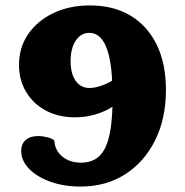

<svg xmlns="http://www.w3.org/2000/svg" viewBox="-20 -675 681 707"><path d="M311 -655Q398 -655 460.5 -617.5Q523 -580 557 -510.5Q591 -441 591 -344Q591 -238 551 -158Q511 -78 440.5 -33Q370 12 276 12Q216 12 166.5 -5.5Q117 -23 87.5 -53Q58 -83 58 -119Q58 -145 74.5 -159.5Q91 -174 120 -174Q137 -174 154.5 -169.5Q172 -165 180 -158Q182 -121 209.5 -98.5Q237 -76 279 -76Q337 -76 364 -124Q391 -172 394 -282Q367 -264 331 -253.5Q295 -243 256 -243Q196 -243 149.5 -267.5Q103 -292 76.5 -336Q50 -380 50 -436Q50 -500 83.5 -549Q117 -598 176 -626.5Q235 -655 311 -655ZM240 -450Q240 -404 258.5 -377.5Q277 -351 310 -351Q328 -351 350.5 -358.5Q373 -366 393 -378Q384 -554 309 -554Q278 -554 259 -525.5Q240 -497 240 -450Z"/></svg>

Font: Petrona Black
Style: Regular
Weight: 900
Designer: Ringo R. Seeber
Foundry: Ringo R. Seeber
Version: Version 2.001; ttfautohint (v1.8.3)